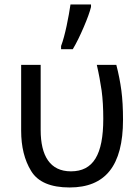

<svg xmlns="http://www.w3.org/2000/svg" viewBox="-20 -825 619 855"><path d="M290 9.8C447.8 9.8 527.8 -85.4 527.8 -292C527.8 -341.3 525.4 -384.8 520.5 -421.9C515.6 -458.5 508.3 -496.6 498 -536.1H411.1C420.4 -496.1 427.2 -458 432.6 -421.4C437.5 -384.8 439.9 -342.8 439.9 -295.9C439.9 -135.7 395 -62 295.9 -62C202.6 -62 161.1 -131.3 161.1 -246.1V-536.1H74.2V-243.2C74.2 -171.9 88.9 -111.8 118.7 -63.5C148.4 -14.6 205.6 9.8 290 9.8ZM304.2 -606C320.8 -633.8 336.9 -667 353 -704.6C369.1 -742.2 379.9 -772 385.3 -793.9V-805.2H293.9C286.1 -752 270 -667 252 -620.1V-606Z"/></svg>

Font: Avrile Sans
Style: Regular
Weight: 400
Designer: Monotype Design Team, Google (font), Stefan Peev (BGR Cyrillic), Cristiano Sobral (main changes)
Foundry: The Avrile Sans Project Authors
Version: Version 3.110